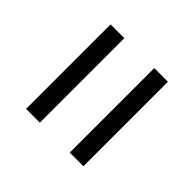

<svg xmlns="http://www.w3.org/2000/svg" viewBox="-43 -672 651 651"><g transform="rotate(-45 283.0 -346.5)"><path d="M489.2 -417.6V-483.6H84.1V-417.6ZM489.2 -208.6V-274.1H84.1V-208.6Z"/></g></svg>

Font: Vazir FD Light
Style: Regular
Weight: 300
Foundry: DejaVu fonts team - Redesigned by Saber Rastikerdar
Version: Version 21.10;October 20, 2019;FontCreator 12.0.0.2547 64-bi